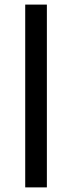

<svg xmlns="http://www.w3.org/2000/svg" viewBox="-20 -749 313 836"><path d="M89.8 66.9V-729H184.1V66.9Z"/></svg>

Font: Lumene Sans Medium
Style: Regular
Weight: 500
Designer: Deni Anggara
Version: Version 1.003;Glyphs 3.1.2 (3151)